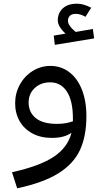

<svg xmlns="http://www.w3.org/2000/svg" viewBox="-20 -747 543 1040"><path d="M490 -539 277 -504 271 -554 335 -565Q315 -583 304 -601.5Q293 -620 293 -637Q293 -676 320 -701.5Q347 -727 398 -727Q432 -727 474 -705L443 -656Q415 -672 391 -672Q368 -672 358 -661Q348 -650 348 -635Q348 -608 390 -574L483 -590ZM448 -117Q448 -9 413 66Q378 141 296 192Q214 243 73 273L45 186Q198 152 273 101Q348 50 367 -28Q329 0 261 0Q200 0 155 -24.5Q110 -49 86 -91.5Q62 -134 62 -188Q62 -242 87.5 -288.5Q113 -335 157 -362.5Q201 -390 254 -390Q309 -390 353.5 -357.5Q398 -325 423 -263Q448 -201 448 -117ZM375 -90V-103Q375 -202 342 -251.5Q309 -301 252 -301Q201 -301 168 -270Q135 -239 135 -192Q135 -139 173.5 -107.5Q212 -76 289 -76Q336 -76 375 -90Z"/></svg>

Font: Fira GO
Style: Regular
Weight: 400
Designer: Carrois Corporate
Foundry: Carrois Corporate GbR
Version: Version 0.300